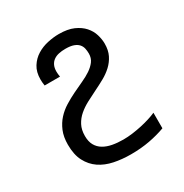

<svg xmlns="http://www.w3.org/2000/svg" viewBox="-154 -768 859 898"><g transform="rotate(-30 275.0 -319.0)"><path d="M64.5 -177.2Q64.5 -219.2 77.4 -250Q90.3 -280.8 111.1 -303.5Q131.8 -326.2 158.7 -342.8Q185.5 -359.4 213.6 -373Q241.7 -386.7 268.6 -398.9Q295.4 -411.1 316.2 -425Q336.9 -439 349.9 -456.3Q362.8 -473.6 362.8 -498Q362.8 -512.2 359.9 -525.6Q356.9 -539.1 347.9 -549.3Q338.9 -559.6 322.3 -565.7Q305.7 -571.8 278.3 -571.8Q258.3 -571.8 241.9 -568.1Q225.6 -564.5 213.9 -555.9Q202.1 -547.4 195.6 -533.7Q189 -520 189 -500Q189 -486.8 191.9 -471.7H108.9Q106 -489.7 106 -505.4Q106 -545.9 123.3 -573.2Q140.6 -600.6 167.2 -616.9Q193.8 -633.3 225.6 -640.1Q257.3 -647 286.1 -647Q333.5 -647 365 -633.1Q396.5 -619.1 415.5 -597.7Q434.6 -576.2 442.4 -550.3Q450.2 -524.4 450.2 -501Q450.2 -465.3 437.5 -439.7Q424.8 -414.1 403.8 -394.5Q382.8 -375 356.2 -360.4Q329.6 -345.7 302 -332.3Q274.4 -318.8 247.8 -304.7Q221.2 -290.5 200.2 -272.5Q179.2 -254.4 166.5 -230.2Q153.8 -206.1 153.8 -172.9Q153.8 -142.6 165 -122.6Q176.3 -102.5 196.3 -90.6Q216.3 -78.6 243.4 -73.5Q270.5 -68.4 302.2 -68.4Q326.2 -68.4 351.8 -71.8Q377.4 -75.2 401.9 -80.6Q426.3 -85.9 448 -92.8Q469.7 -99.6 485.8 -106.9V-22.9Q446.3 -8.3 399.7 0.5Q353 9.3 298.3 9.3Q250.5 9.3 208 0.5Q165.5 -8.3 133.8 -29.8Q102.1 -51.3 83.3 -87.2Q64.5 -123 64.5 -177.2Z"/></g></svg>

Font: Code New Roman
Style: Regular
Weight: 400
Monospace: yes
Designer: Sam Radian
Foundry: Code New Roman
Version: Version 2.00 November 29, 2014